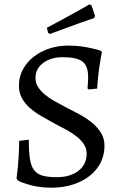

<svg xmlns="http://www.w3.org/2000/svg" viewBox="-20 -861 570 893"><path d="M219 12Q184 12 154.5 7Q125 2 105 -5Q80 -12 62 -22L57 -32Q60 -56 63 -83Q65 -106 67 -137.5Q69 -169 69 -206L114 -211Q114 -157 119 -123Q124 -89 138.5 -70Q153 -51 178 -44Q203 -37 244 -37Q307 -37 345 -66.5Q383 -96 383 -147Q383 -171 370 -190.5Q357 -210 336 -226.5Q315 -243 287.5 -258Q260 -273 231 -288Q201 -304 172 -321Q143 -338 119.5 -358.5Q96 -379 82 -404.5Q68 -430 68 -463Q68 -502 85.5 -536Q103 -570 134 -595Q165 -620 207 -634.5Q249 -649 298 -649Q331 -649 359.5 -645Q388 -641 408 -636Q432 -631 451 -624L454 -618Q449 -595 445 -568Q441 -545 437.5 -514.5Q434 -484 432 -449L393 -445L387 -450Q387 -456 388 -464Q389 -471 389.5 -480.5Q390 -490 390 -502Q390 -554 364 -574.5Q338 -595 271 -595Q216 -595 180.5 -568Q145 -541 145 -499Q145 -476 156.5 -457.5Q168 -439 186.5 -423Q205 -407 229.5 -393Q254 -379 281 -365Q314 -348 347 -330.5Q380 -313 406.5 -291.5Q433 -270 449.5 -243.5Q466 -217 466 -183Q466 -140 448 -104.5Q430 -69 397 -43Q364 -17 318.5 -2.5Q273 12 219 12ZM418 -777Q387 -766 354 -755Q325 -744 288 -731Q251 -718 212 -703L204 -708L198 -732Q233 -750 268.5 -769.5Q304 -789 333 -805Q366 -823 397 -841L406 -835L422 -787Z"/></svg>

Font: Alegreya
Style: Regular
Weight: 400
Designer: Juan Pablo del Peral
Foundry: Juan Pablo del Peral
Version: Version 1.003